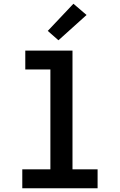

<svg xmlns="http://www.w3.org/2000/svg" viewBox="-20 -1005 640 1025"><path d="M99 0V-101H249V-634H115V-735H367V-101H501V0ZM292 -790 235 -840 372 -985 442 -925Z"/></svg>

Font: R Plex Mono
Style: Bold
Weight: 700
Monospace: yes
Designer: Belleve Invis
Foundry: Belleve Invis
Version: Version 31.8.0